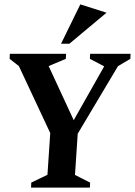

<svg xmlns="http://www.w3.org/2000/svg" viewBox="-20 -858 617 878"><path d="M122 0 123 -23.1 197 -58.6 209.8 -249.4 66.3 -555.9 24 -588.9 25 -612H282.1L281.1 -588.9L202.5 -555.9L317.1 -308.4L456.4 -554.6L391.1 -588.9L392.1 -612H577L576 -588.9L519.6 -555.6L335.4 -246.6L322.9 -58L392.1 -23L391.1 0ZM259.1 -657.9 347.3 -838 467.1 -799.9 297.2 -657.9Z"/></svg>

Font: Ancizar Serif Light
Style: Italic
Weight: 300
Italic angle: -4°
Designer: Cesar Puertas, Viviana Monsalve, Julian Moncada, Julian Prieto, Jose Castro, Felipe Aragon, Mariel Hernandez, Sara Alarc
Version: Version 8.100